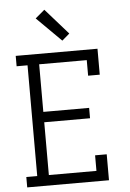

<svg xmlns="http://www.w3.org/2000/svg" viewBox="-63 -1023 726 1069"><g transform="rotate(-5 300.0 -488.5)"><path d="M45 0V-58H106V-677H45V-735H502V-590H437V-677H171V-411H427V-353H171V-58H437V-145H502V0ZM311 -797 174 -933 226 -977 353 -833Z"/></g></svg>

Font: Iosevka Slab Light Extended
Style: Regular
Weight: 300
Width: 7
Monospace: yes
Designer: Belleve Invis
Foundry: Belleve Invis
Version: Version 11.1.0; ttfautohint (v1.8.3)